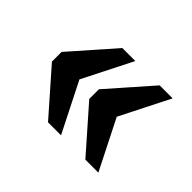

<svg xmlns="http://www.w3.org/2000/svg" viewBox="-89 -636 731 731"><g transform="rotate(45 277.0 -270.0)"><path d="M419 -70 266 -244V-296L419 -470H489L388 -270L489 -70ZM218 -70 65 -244V-296L218 -470H288L187 -270L288 -70Z"/></g></svg>

Font: NotoSerif-Bold
Style: Regular
Weight: 700
Designer: Monotype Design Team
Foundry: Monotype Imaging Inc.
Version: Version 2.007; ttfautohint (v1.8) -l 8 -r 50 -G 200 -x 14 -D